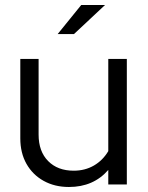

<svg xmlns="http://www.w3.org/2000/svg" viewBox="-20 -736 589 766"><path d="M255 10Q198 10 154 -14.5Q110 -39 85.5 -82.5Q61 -126 61 -184V-501H134V-199Q134 -132 172 -93.5Q210 -55 274 -55Q319 -55 354.5 -75.5Q390 -96 412 -133V-501H486V0H412V-58Q353 10 255 10ZM210 -600 304 -716H399L275 -600Z"/></svg>

Font: Red Hat Display Variable
Style: Regular
Weight: 400
Designer: Pentagram, MCKL
Foundry: Pentagram, MCKL
Version: Version 1.021